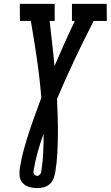

<svg xmlns="http://www.w3.org/2000/svg" viewBox="-20 -755 571 990"><path d="M172 215Q150 215 130 209Q110 203 96.5 188Q83 173 81 151.5Q79 130 83 108Q90 63 102.5 17.5Q115 -28 129.5 -72.5Q144 -117 160.5 -161.5Q177 -206 193 -251Q185 -351 170.5 -450Q156 -549 139 -647H83L82 -735H262V-647H236Q242 -589 249 -531Q256 -473 261 -414Q286 -473 312 -531Q338 -589 366 -647H351V-735H530L531 -647H463Q412 -548 364.5 -447.5Q317 -347 274 -245Q276 -198 277.5 -151.5Q279 -105 278.5 -57.5Q278 -10 275.5 37.5Q273 85 265 133Q262 149 256 165.5Q250 182 236.5 194Q223 206 205.5 210.5Q188 215 172 215ZM172 152Q176 152 180 149.5Q184 147 187 143.5Q190 140 191 135.5Q192 131 193 127Q201 78 203 30Q205 -18 205 -66Q188 -20 175 26.5Q162 73 154 120Q153 125 152.5 131Q152 137 154.5 141.5Q157 146 161.5 149Q166 152 172 152Z"/></svg>

Font: Iosevka Curly Slab Semibold
Style: Italic
Weight: 600
Italic angle: -9°
Monospace: yes
Designer: Belleve Invis
Foundry: Belleve Invis
Version: Version 22.1.2; ttfautohint (v1.8.4)